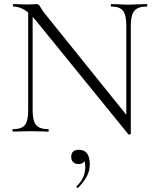

<svg xmlns="http://www.w3.org/2000/svg" viewBox="-20 -645 765 941"><path d="M118 -602 140 -600V-104Q140 -53 157 -32.5Q174 -12 216 -12Q219 -12 219 -6Q219 0 216 0Q192 0 179 -1L131 -2L82 -1Q69 0 43 0Q41 0 41 -6Q41 -12 43 -12Q86 -12 102 -32Q118 -52 118 -104ZM609 13 157 -543Q125 -582 98.5 -597.5Q72 -613 46 -613Q43 -613 43 -619Q43 -625 46 -625L82 -624Q93 -623 113 -623Q130 -623 141 -624Q152 -625 158 -625Q165 -625 169.5 -621.5Q174 -618 180 -607Q191 -589 204 -573L613 -65L621 11Q621 13 616 14Q611 15 609 13ZM621 11 599 -20V-520Q599 -571 583 -592Q567 -613 525 -613Q523 -613 523 -619Q523 -625 525 -625L563 -624Q593 -622 611 -622Q628 -622 660 -624L699 -625Q702 -625 702 -619Q702 -613 699 -613Q656 -613 638.5 -592Q621 -571 621 -520ZM360 276Q357 276 355 272.5Q353 269 355 268Q398 228 398 173Q398 153 393.5 144.5Q389 136 379 130L395 127Q398 143 389 151Q380 159 365 159Q348 159 338.5 149.5Q329 140 329 124Q329 89 367 89Q393 89 406.5 107Q420 125 420 160Q420 192 405.5 219.5Q391 247 363 275Q362 276 360 276Z"/></svg>

Font: Cormorant Unicase Light
Style: Regular
Weight: 300
Designer: Christian Thalmann (Catharsis Fonts)
Foundry: Catharsis Fonts
Version: Version 4.000